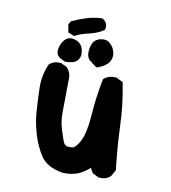

<svg xmlns="http://www.w3.org/2000/svg" viewBox="-71 -662 643 722"><g transform="rotate(10 250.0 -301.0)"><path d="M215.3 -2Q155.3 -11.7 130.9 -48.3Q108.4 -82.5 95.2 -127Q82 -170.9 79.1 -215.3Q76.2 -258.3 75.2 -302.7Q74.2 -348.6 92.8 -391.6L93.3 -393.6L95.2 -395Q111.8 -409.7 137.7 -407.2H139.6L141.1 -406.2L160.6 -396.5L162.1 -395.5L163.6 -394Q179.7 -375.5 177.7 -350.1Q177.2 -329.1 177.2 -311Q177.2 -293 177 -277.8Q176.8 -262.7 176.5 -250.2Q176.3 -237.8 176.3 -228.5Q175.8 -191.9 185.1 -162.1Q187.5 -154.3 189.7 -147.5Q191.9 -140.6 193.8 -135Q195.8 -129.4 197.5 -124.8Q199.2 -120.1 200.7 -116.2Q204.6 -106 213.9 -103Q219.7 -101.6 225.8 -101.6Q231.9 -101.6 238.8 -103Q243.2 -104.5 250.2 -112.3Q257.3 -120.1 264.6 -134.8Q280.3 -165.5 285.2 -232.9Q290 -303.2 303.7 -372.1L304.7 -375.5L307.6 -377.9Q326.2 -392.1 351.6 -389.6H353.5L355 -388.7L374.5 -378.9L378.9 -377L379.9 -372.1Q395.5 -293 398.4 -211.4Q401.4 -130.9 411.1 -49.8L411.6 -46.9L410.2 -43.9L398.4 -22.5L397.5 -21L396 -20Q379.4 -5.4 353.5 -7.8H351.6L350.1 -8.8L330.6 -18.6L328.6 -19.5L327.1 -21.5Q321.3 -29.8 317.9 -38.6Q292.5 -17.1 271.5 -9.3Q245.6 0 216.3 -2H215.8ZM150.9 -415.5Q146 -417.5 142.1 -419.4Q138.2 -421.4 134.5 -423.3Q130.9 -425.3 128.2 -427.7Q125.5 -430.2 123 -433.1Q114.3 -444.3 120.6 -465.8Q126 -485.8 139.2 -497.1Q154.3 -510.3 178 -502Q201.7 -493.7 207 -467.8Q211.9 -442.4 198.2 -428.2Q186 -415 154.3 -415H152.3ZM269 -416.5Q262.2 -421.4 255.9 -426Q249.5 -430.7 244.1 -435.5Q230 -448.2 233.4 -475.6Q235.4 -487.8 239 -496.8Q242.7 -505.9 249.5 -511.7Q255.9 -517.1 264.2 -519.8Q272.5 -522.5 282.2 -522.5Q286.1 -522.5 289.8 -521.7Q293.5 -521 296.9 -519.3Q300.3 -517.6 303.2 -515.4Q306.2 -513.2 308.8 -510.3Q311.5 -507.3 314 -504.2Q316.4 -501 318.8 -497.1Q325.2 -484.9 326.2 -473.1Q327.1 -461.4 322.3 -450.2Q318.8 -442.4 312.5 -436Q306.2 -429.7 297.6 -424.8Q289.1 -419.9 277.8 -415.5L273.4 -414.1ZM164.1 -517.6 150.4 -523.4 145.5 -525.4 144.5 -530.3 140.6 -551.8 140.1 -555.7 142.1 -558.6 146 -565.4 147.5 -567.9 150.4 -569.3Q163.1 -575.2 176 -580.3Q189 -585.4 202.1 -589.4Q228.5 -597.7 259.3 -599.6H262.2L265.1 -598.1Q285.6 -584.5 279.8 -562L278.8 -558.1L275.4 -556.2Q267.1 -550.8 258.1 -546.6Q249 -542.5 239.7 -539.6Q230.5 -536.6 220.7 -534.2Q207.5 -531.7 195.6 -527.6Q183.6 -523.4 172.4 -517.6L168.5 -515.6Z"/></g></svg>

Font: NaikaiFont
Style: Bold
Weight: 700
Version: Version 1.89